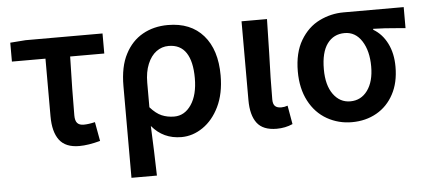

<svg xmlns="http://www.w3.org/2000/svg" viewBox="-51 -680 2187 992"><g transform="rotate(-5 1042.0 -184.0)"><path d="M204 -152V-451H30V-549L110 -555H509V-451H332Q327 -269 327 -146Q327 -118 338 -106Q349 -94 371 -94Q396 -94 430 -102L448 -3Q386 14 339 14Q268 14 236 -28.5Q204 -71 204 -152Z M627 -440Q660 -504 717.5 -536.5Q775 -569 849 -569Q967 -569 1032.5 -494Q1098 -419 1098 -286Q1098 -192 1065 -124Q1033 -58 980.5 -22Q928 14 869 14Q775 14 716 -57Q722 75 725 201H593V-274Q593 -376 627 -440ZM964 -284Q964 -370 934 -415.5Q904 -461 843 -461Q808 -461 779.5 -440Q751 -419 734 -378Q717 -337 717 -281V-154Q747 -120 776.5 -107.5Q806 -95 841 -95Q895 -95 929.5 -146Q964 -197 964 -284Z M1230 -146V-555H1362L1358 -380Q1353 -245 1353 -139Q1353 -115 1363.5 -104.5Q1374 -94 1396 -94Q1413 -94 1429 -100L1446 -3Q1408 14 1363 14Q1292 14 1261 -27Q1230 -68 1230 -146Z M1625 -19Q1565 -53 1531 -118Q1497 -183 1497 -271Q1497 -368 1535 -432Q1573 -496 1633 -525.5Q1693 -555 1759 -555H2071V-446L2036 -449Q1959 -456 1904 -457V-452Q1950 -425 1976 -373Q2002 -321 2002 -252Q2002 -169 1970 -110Q1938 -50 1881.5 -18Q1825 14 1753 14Q1684 14 1625 -19ZM1877 -264Q1877 -345 1844 -396.5Q1811 -448 1755 -448Q1698 -448 1665 -403.5Q1632 -359 1632 -271Q1632 -188 1666 -141Q1700 -94 1754 -94Q1810 -94 1843.5 -140Q1877 -186 1877 -264Z"/></g></svg>

Font: Merged Yaku Han JP SemiBold
Style: Regular
Weight: 600
Designer: Ryoko NISHIZUKA 西塚涼子 (kana, bopomofo & ideographs); Paul D. Hunt (Latin, Greek & Cyrillic); Sandoll Communications 산돌커뮤니
Foundry: Adobe
Version: Version 2.004